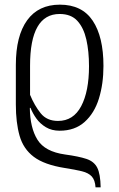

<svg xmlns="http://www.w3.org/2000/svg" viewBox="-20 -564 509 824"><path d="M390 240Q388 209 374 193.5Q360 178 331.5 171Q303 164 258 157Q170 143 125 109Q80 75 64 18.5Q48 -38 48 -116V-285Q48 -410 96.5 -477Q145 -544 237 -544Q332 -544 378 -475Q424 -406 424 -281Q424 -204 404.5 -141Q385 -78 343 -40.5Q301 -3 236 -3Q202 -3 177 -18Q152 -33 136 -55.5Q120 -78 111 -101H108Q109 -15 141 36Q173 87 259 99Q318 107 351 118Q384 129 397.5 156Q411 183 412 240ZM229 -45Q295 -45 328.5 -108.5Q362 -172 362 -280Q362 -344 350.5 -394.5Q339 -445 312 -474.5Q285 -504 236 -504Q109 -504 109 -282V-157Q128 -111 154.5 -78Q181 -45 229 -45Z"/></svg>

Font: Noto Serif Condensed Light
Style: Regular
Weight: 300
Width: 3
Designer: Monotype Design Team
Foundry: Monotype Imaging Inc.
Version: Version 2.013